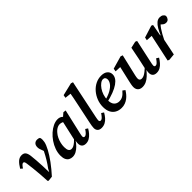

<svg xmlns="http://www.w3.org/2000/svg" viewBox="143 -1699 2681 2681"><g transform="rotate(-45 1483.0 -358.5)"><path d="M167 1Q164 -70 158.5 -137.5Q153 -205 146.5 -265Q140 -325 133 -373Q129 -401 122.5 -410Q116 -419 105 -419Q93 -419 79.5 -406Q66 -393 46 -363L16 -389Q52 -449 86 -479Q120 -509 163 -509Q203 -509 222.5 -486Q242 -463 249 -411Q254 -367 258.5 -311Q263 -255 265.5 -192Q268 -129 269 -66H268L294 -114Q312 -138 329 -163Q346 -188 362 -214.5Q378 -241 393.5 -269Q409 -297 424 -327Q431 -342 436.5 -357Q442 -372 447 -386L437 -297L418 -353Q410 -372 404 -391Q398 -410 398 -430Q398 -469 418 -489.5Q438 -510 471 -510Q487 -510 498.5 -506.5Q510 -503 516 -498Q520 -491 522 -481Q524 -471 524 -454Q524 -434 519.5 -412Q515 -390 504 -363Q493 -336 474 -300Q458 -270 434.5 -233Q411 -196 381.5 -155.5Q352 -115 318.5 -75Q285 -35 251 3L178 11Z M654 14Q623 14 597.5 0.5Q572 -13 557.5 -43Q543 -73 543 -121Q543 -177 563 -233Q583 -289 617 -338.5Q651 -388 694 -426.5Q737 -465 783.5 -487Q830 -509 874 -509Q899 -509 917 -501.5Q935 -494 950.5 -479.5Q966 -465 982 -444L937 -398Q916 -418 893.5 -428.5Q871 -439 846 -439Q827 -439 808 -431.5Q789 -424 771 -410Q753 -396 737 -376Q715 -351 698.5 -316.5Q682 -282 673 -244Q664 -206 664 -169Q664 -120 678.5 -98Q693 -76 721 -76Q740 -76 760.5 -85.5Q781 -95 807 -117.5Q833 -140 868 -179L870 -127H848Q821 -86 790 -54.5Q759 -23 725 -4.5Q691 14 654 14ZM916 14Q878 14 856.5 -6Q835 -26 835 -68Q835 -79 836 -89Q837 -99 839 -108Q841 -117 843 -126L834 -128L907 -454L927 -456L1001 -520L1041 -515L959 -157Q954 -135 951 -120Q948 -105 948 -94Q948 -82 954 -75Q960 -68 972 -68Q989 -68 1007.5 -85Q1026 -102 1051 -139L1086 -116Q1066 -81 1040 -51.5Q1014 -22 983 -4Q952 14 916 14Z M1226 14Q1186 14 1165 -7Q1144 -28 1144 -64Q1144 -85 1148 -106.5Q1152 -128 1158 -160L1220 -456Q1231 -508 1241 -558Q1251 -608 1260 -660L1297 -627L1164 -642L1172 -686L1361 -731L1392 -721L1274 -155Q1270 -133 1267.5 -118.5Q1265 -104 1265 -94Q1265 -82 1271.5 -75Q1278 -68 1289 -68Q1305 -68 1322.5 -84.5Q1340 -101 1366 -139L1401 -116Q1380 -79 1354.5 -49.5Q1329 -20 1297 -3Q1265 14 1226 14Z M1621 14Q1568 14 1527.5 -8.5Q1487 -31 1465 -74Q1443 -117 1443 -180Q1443 -245 1466 -304Q1489 -363 1529 -409.5Q1569 -456 1622 -482.5Q1675 -509 1734 -509Q1795 -509 1828.5 -481Q1862 -453 1862 -406Q1862 -374 1843 -342.5Q1824 -311 1782 -281.5Q1740 -252 1673.5 -226.5Q1607 -201 1511 -179L1509 -218Q1605 -241 1660 -273Q1715 -305 1739 -339.5Q1763 -374 1763 -405Q1763 -429 1751 -442.5Q1739 -456 1717 -456Q1692 -456 1664 -435Q1636 -414 1611.5 -379Q1587 -344 1572 -299Q1557 -254 1557 -205Q1557 -136 1586.5 -105Q1616 -74 1663 -74Q1694 -74 1718 -85Q1742 -96 1761.5 -114Q1781 -132 1798 -152L1833 -126Q1817 -100 1796.5 -75Q1776 -50 1749.5 -30Q1723 -10 1691 2Q1659 14 1621 14Z M2032 14Q2003 14 1982.5 3Q1962 -8 1951 -28Q1940 -48 1940 -74Q1940 -99 1945.5 -128Q1951 -157 1957 -182L2015 -434L2042 -403L1920 -408L1928 -453L2117 -507L2149 -496L2080 -201Q2076 -185 2073 -170.5Q2070 -156 2068 -143.5Q2066 -131 2066 -119Q2066 -99 2077 -88Q2088 -77 2107 -77Q2129 -77 2151 -87Q2173 -97 2200 -118.5Q2227 -140 2263 -173L2269 -125H2245Q2211 -82 2177.5 -51Q2144 -20 2108.5 -3Q2073 14 2032 14ZM2313 14Q2274 14 2253 -6.5Q2232 -27 2232 -67Q2232 -81 2234.5 -95.5Q2237 -110 2241 -129H2235L2274 -309Q2283 -353 2291.5 -397Q2300 -441 2309 -485L2406 -507L2433 -496L2360 -159Q2355 -139 2352 -121Q2349 -103 2349 -92Q2349 -81 2355 -74.5Q2361 -68 2372 -68Q2389 -68 2406 -83.5Q2423 -99 2449 -137L2485 -114Q2464 -80 2439 -51Q2414 -22 2383 -4Q2352 14 2313 14Z M2702 -222 2695 -312H2718Q2741 -369 2766.5 -413Q2792 -457 2822 -482Q2852 -507 2887 -507Q2919 -507 2939 -494Q2959 -481 2966 -458Q2964 -429 2947.5 -408.5Q2931 -388 2901 -388Q2877 -388 2860.5 -399Q2844 -410 2826 -430L2811 -448L2864 -438L2836 -435Q2813 -413 2792.5 -383.5Q2772 -354 2750 -314.5Q2728 -275 2702 -222ZM2541 -1 2633 -431 2665 -400 2536 -407 2545 -451 2723 -507 2748 -496 2716 -323 2727 -317 2709 -229Q2697 -170 2685.5 -113.5Q2674 -57 2662 0L2566 9Z"/></g></svg>

Font: Source Serif 4 SemiBold
Style: Italic
Weight: 600
Italic angle: -12°
Designer: Frank Grießhammer
Foundry: Adobe Systems Incorporated
Version: Version 4.004;hotconv 1.0.116;makeotfexe 2.5.65601